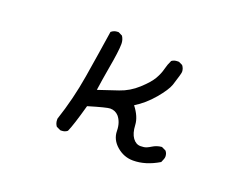

<svg xmlns="http://www.w3.org/2000/svg" viewBox="-89 -699 1178 906"><g transform="rotate(20 500.0 -246.0)"><path d="M640 27Q594 27 558 -4Q522 -35 521.5 -78.5Q521 -122 498 -149Q481 -167 456 -167Q439 -167 349 -140Q320 -35 304 0Q292 10 275 10H269L248 0Q238 -14 238 -31V-37Q276 -151 295.5 -269.5Q315 -388 333 -507Q347 -519 365 -519H370L390 -509Q401 -492 401 -471Q401 -435 384 -341Q374 -284 366 -228Q417 -245 466 -261.5Q515 -278 555 -314.5Q595 -351 610.5 -378Q626 -405 632 -429.5Q638 -454 649 -476Q661 -485 678 -485H685L704 -476Q715 -462 715 -445Q715 -436 695 -374Q685 -345 645 -297.5Q605 -250 556 -220Q591 -175 593 -134Q595 -93 611 -71Q627 -49 650 -49Q652 -49 665.5 -50Q679 -51 700.5 -64.5Q722 -78 747 -80L768 -70Q778 -59 778 -42Q778 -33 768 -12Q703 27 640 27Z"/></g></svg>

Font: Xiaolai SC
Style: Regular
Weight: 400
Designer: Nozomi Seto 瀬戸のぞみ
Version: Version 3.11;December 4, 2020;FontCreator 13.0.0.2613 64-bit